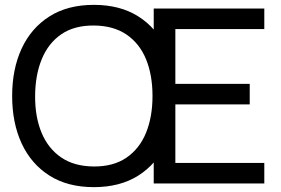

<svg xmlns="http://www.w3.org/2000/svg" viewBox="-20 -755 1158 790"><path d="M366 15Q258.5 15 183.5 -32.5Q108.5 -80 69.2 -164.5Q30 -249 30 -360Q30 -471 69.2 -555.5Q108.5 -640 183.5 -687.5Q258.5 -735 366 -735Q474 -735 549 -687.5Q624 -640 663 -555.5Q702 -471 702 -360Q702 -249 663 -164.5Q624 -80 549 -32.5Q474 15 366 15ZM366 -70Q446.5 -69.5 500.2 -106.2Q554 -143 580.8 -208.5Q607.5 -274 607.5 -360Q607.5 -446.5 580.8 -511.5Q554 -576.5 500.2 -613Q446.5 -649.5 366 -650Q285.5 -650.5 232.2 -614Q179 -577.5 152 -512Q125 -446.5 124.5 -360Q124 -274 151 -209Q178 -144 231.8 -107.2Q285.5 -70.5 366 -70ZM612.5 0V-720H1067.5V-635.5H701.5V-410H1007.5V-325.5H701.5V-84.5H1067.5V0Z"/></svg>

Font: Manrope ExtraLight Medium
Style: Regular
Weight: 500
Version: Version 4.504